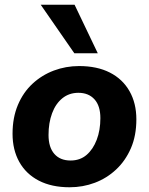

<svg xmlns="http://www.w3.org/2000/svg" viewBox="-20 -780 629 811"><path d="M274 11Q198 11 144 -17Q90 -45 61.5 -96Q33 -147 33 -215Q33 -283 55.5 -336.5Q78 -390 117.5 -426.5Q157 -463 207.5 -482Q258 -501 314 -501Q390 -501 444 -473.5Q498 -446 527 -395Q556 -344 556 -276Q556 -207 533 -154Q510 -101 470.5 -64Q431 -27 380.5 -8Q330 11 274 11ZM278 -102Q318 -102 345.5 -125.5Q373 -149 388.5 -189.5Q404 -230 404 -281Q404 -333 379 -360.5Q354 -388 311 -388Q272 -388 243.5 -365Q215 -342 200 -301.5Q185 -261 185 -210Q185 -158 209.5 -130Q234 -102 278 -102ZM294 -555 152 -760H295L393 -555Z"/></svg>

Font: Nunito Sans 12pt ExtraBold
Style: Italic
Weight: 800
Italic angle: -9°
Designer: Vernon Adams
Foundry: Vernon Adams
Version: Version 3.101;gftools[0.9.27]